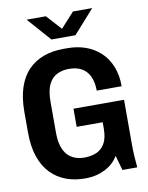

<svg xmlns="http://www.w3.org/2000/svg" viewBox="-96 -953 793 1032"><g transform="rotate(-10 300.0 -437.5)"><path d="M282 10Q227 10 180 -7.5Q133 -25 98 -61Q63 -97 43.5 -153Q24 -209 24 -287V-399Q24 -476 43 -532.5Q62 -589 97.5 -625Q133 -661 181.5 -678.5Q230 -696 289 -696H312Q365 -696 410 -680Q455 -664 489.5 -632.5Q524 -601 543.5 -553.5Q563 -506 563 -444H427Q427 -487 413.5 -518.5Q400 -550 372 -567.5Q344 -585 299 -585Q263 -585 234 -570.5Q205 -556 188.5 -522Q172 -488 172 -427V-260Q172 -215 182 -184.5Q192 -154 209 -136Q226 -118 249.5 -109.5Q273 -101 300 -101Q336 -101 365 -113Q394 -125 411.5 -155Q429 -185 429 -239V-271H287V-370H563V-134Q563 -91 565 -60Q567 -29 570 0H489L466 -81Q441 -38 393 -14Q345 10 291 10ZM235 -757 122 -885H227L318 -785H284L375 -885H480L366 -757Z"/></g></svg>

Font: Chivo Mono Medium SemiBold
Style: Regular
Weight: 600
Monospace: yes
Version: Version 1.008